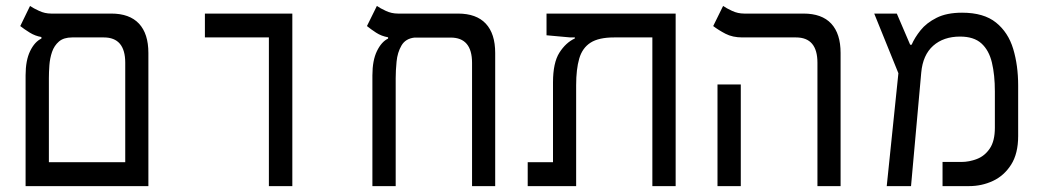

<svg xmlns="http://www.w3.org/2000/svg" viewBox="-20 -632 3556 652"><path d="M66.9 0V-376Q66.9 -426.8 82.3 -458.5Q97.7 -490.2 120.6 -501V-506.3Q99.6 -509.8 81.1 -521.2Q62.5 -532.7 48.8 -543.5L82 -611.8Q93.3 -604 112.8 -595Q132.3 -585.9 153.8 -585.9H357.9Q419.9 -585.9 451.9 -551.8Q483.9 -517.6 483.9 -452.1V0ZM225.1 -504.9Q196.3 -504.9 180.2 -491Q164.1 -477.1 156.7 -455.6Q149.4 -434.1 147.7 -410.4Q146 -386.7 146 -366.7V-81.1H405.3V-418.9Q405.3 -504.9 332.5 -504.9Z M893.1 0V-504.9H675.8V-585.9H972.7V0Z M1661.6 -452.1V0H1583V-418.5Q1583 -504.4 1510.3 -504.4H1387.7Q1356.9 -501 1343.3 -477.3Q1329.6 -453.6 1326.7 -422.9Q1323.7 -392.1 1323.7 -366.7V0H1244.6V-376Q1244.6 -426.8 1260 -458.5Q1275.4 -490.2 1297.9 -501V-505.4Q1275.4 -509.3 1257.3 -521Q1239.3 -532.7 1226.1 -543.5L1259.8 -611.8Q1271 -604 1290.3 -595Q1309.6 -585.9 1331.5 -585.9H1535.2Q1597.7 -585.9 1629.6 -551.8Q1661.6 -517.6 1661.6 -452.1Z M2274.4 0H2195.3V-504.9H2065.4Q2013.2 -504.9 1985.4 -487.1Q1957.5 -469.2 1947 -433.1Q1936.5 -397 1936.5 -342.8V0H1772V-81.1H1857.9V-352.1Q1857.9 -418.9 1879.6 -453.1Q1901.4 -487.3 1932.1 -501.5V-504.9H1916.5L1835.9 -512.2V-585.9H2274.4Z M2755.9 0V-418.9Q2755.9 -504.9 2683.1 -504.9H2501Q2467.8 -504.9 2443.8 -517.3Q2419.9 -529.8 2401.9 -543.5L2435.5 -611.8Q2446.8 -604 2466.1 -595Q2485.4 -585.9 2507.3 -585.9H2708.5Q2771 -585.9 2802.7 -551.8Q2834.5 -517.6 2834.5 -452.1V0ZM2416.5 0V-345.2H2495.6V0Z M2991.2 0 3030.8 -383.3 2948.7 -585.9H3025.4L3070.8 -480H3075.7Q3085.9 -503.9 3106 -529.1Q3126 -554.2 3160.4 -571.5Q3194.8 -588.9 3247.1 -588.9Q3320.8 -588.9 3362.3 -555.4Q3403.8 -522 3420.7 -465.8Q3437.5 -409.7 3437.5 -341.8V-169.9Q3437.5 -110.4 3413.6 -72.8Q3389.6 -35.2 3351.8 -17.6Q3314 0 3271 0H3180.7V-82H3244.1Q3271.5 -82 3297.9 -92.3Q3324.2 -102.5 3341.3 -127.9Q3358.4 -153.3 3358.4 -198.2V-321.8Q3358.4 -377.4 3348.4 -419.4Q3338.4 -461.4 3312.7 -484.6Q3287.1 -507.8 3240.2 -507.8Q3184.1 -507.8 3148.9 -476.6Q3113.8 -445.3 3108.4 -385.7L3073.7 0Z"/></svg>

Font: CaskaydiaMono NF SemiLight
Style: Regular
Weight: 350
Designer: Aaron Bell
Foundry: Saja Typeworks
Version: Version 2111.001; ttfautohint (v1.8.4);Nerd Fonts 3.1.1